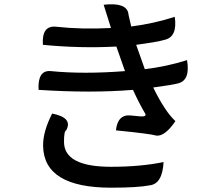

<svg xmlns="http://www.w3.org/2000/svg" viewBox="-20 -816 1040 891"><path d="M560 -486 520 -600Q353 -591 179 -608Q173 -699 240 -692Q358 -679 495 -686L461 -794Q568 -806 576 -752Q573 -761 589 -693Q696 -707 791 -738Q804 -647 747 -632Q715 -622 612 -608L652 -495Q753 -507 848 -537Q864 -443 806 -429Q781 -422 691 -410Q746 -298 794 -254Q744 -180 703 -187Q680 -195 518 -211Q526 -287 588 -280Q600 -279 630 -276Q665 -273 652 -292Q627 -334 597 -399Q403 -383 159 -399Q154 -492 216 -486Q367 -471 560 -486ZM222 -289Q320 -270 287 -211Q277 -209 277 -158Q277 -42 495 -42Q633 -42 739 -64Q734 37 675 44Q619 55 496 55Q183 55 180 -139Q179 -205 222 -289Z"/></svg>

Font: Swei Half Moon CJK TC
Style: Medium
Weight: 500
Version: Version 2.125